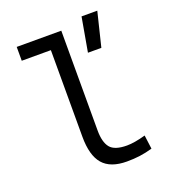

<svg xmlns="http://www.w3.org/2000/svg" viewBox="-140 -868 867 980"><g transform="rotate(-20 293.0 -378.5)"><path d="M381.3 9.8Q292 9.8 251 -37.8Q210 -85.4 210 -187V-657.2H51.8V-732.4H293.9V-190.4Q293.9 -127 318.1 -96.9Q342.3 -66.9 409.2 -66.9Q449.7 -66.9 510.7 -84L520.5 -9.3Q484.9 1 451.9 5.4Q418.9 9.8 381.3 9.8ZM383.3 -580.1 416 -765.6H501.5L456.1 -580.1Z"/></g></svg>

Font: Cascadia Mono NF SemiLight
Style: Regular
Weight: 350
Monospace: yes
Designer: Aaron Bell
Foundry: Saja Typeworks
Version: Version 2404.023; ttfautohint (v1.8.4)